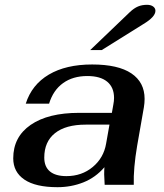

<svg xmlns="http://www.w3.org/2000/svg" viewBox="-20 -768 680 798"><path d="M35 -110Q35 -199 107.5 -249Q180 -299 309 -299H445L451 -333Q454 -348 454 -361Q454 -405 425.5 -428.5Q397 -452 343 -452Q283 -452 242 -422.5Q201 -393 184 -337H87Q112 -416 183 -458Q254 -500 363 -500Q471 -500 526 -463Q581 -426 581 -357Q581 -340 578 -322L550 -162Q534 -68 536 0H415Q413 -30 413 -43Q413 -62 414 -73Q377 -30 326.5 -10Q276 10 219 10Q128 10 81.5 -21.5Q35 -53 35 -110ZM421 -171 435 -250H336Q253 -250 208.5 -214.5Q164 -179 164 -113Q164 -75 187.5 -55.5Q211 -36 256 -36Q320 -36 365.5 -74Q411 -112 421 -171ZM520 -718Q537 -734 553.5 -741Q570 -748 591 -748Q607 -748 616.5 -741Q626 -734 626 -723Q626 -698 576 -668L403 -560H355Z"/></svg>

Font: Fahkwang SemiBold
Style: Italic
Weight: 600
Italic angle: -10°
Version: Version 1.000; ttfautohint (v1.6)